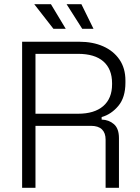

<svg xmlns="http://www.w3.org/2000/svg" viewBox="-20 -900 671 920"><path d="M86 0V-700H360Q425 -700 474.5 -678Q524 -656 552.5 -614.5Q581 -573 581 -514V-504Q581 -433 547 -392.5Q513 -352 467 -339V-327Q502 -326 526 -305Q550 -284 550 -238V0H486V-231Q486 -263 468.5 -280Q451 -297 416 -297H150V0ZM150 -355H354Q432 -355 474.5 -391.5Q517 -428 517 -496V-501Q517 -569 475.5 -605.5Q434 -642 354 -642H150ZM236 -762 144 -880H224L295 -762ZM374 -762 299 -880H370L428 -762Z"/></svg>

Font: Space Grotesk Light Light
Style: Regular
Weight: 300
Version: Version 2.000